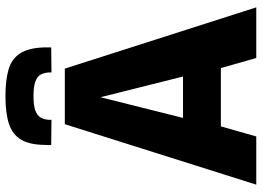

<svg xmlns="http://www.w3.org/2000/svg" viewBox="-148 -813 961 705"><g transform="rotate(-90 332.5 -460.5)"><path d="M7 0 229 -703H433L658 0H472L435 -130H221L184 0ZM252 -269H404L328 -572ZM332 -921Q389 -921 428.5 -910Q468 -899 488.5 -868Q509 -837 511 -779Q511 -773 511 -766.5Q511 -760 511 -753L419 -752Q419 -754 419 -756.5Q419 -759 419 -761Q418 -778 411.5 -791Q405 -804 386 -811Q367 -818 332 -818Q297 -818 278.5 -811Q260 -804 253 -791Q246 -778 245 -761Q245 -759 245 -756.5Q245 -754 245 -752L153 -753Q152 -760 152.5 -767Q153 -774 153 -780Q154 -833 172.5 -864Q191 -895 230 -908Q269 -921 332 -921Z"/></g></svg>

Font: Georama ExtraCondensed Thin
Style: Bold
Weight: 700
Version: Version 1.001